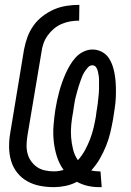

<svg xmlns="http://www.w3.org/2000/svg" viewBox="-20 -763 540 791"><path d="M388 8Q363 8 340 2.5Q317 -3 297 -14Q274 -2 249.5 3Q225 8 202 8Q172 8 144 2.5Q116 -3 92 -16.5Q68 -30 51 -51.5Q34 -73 26 -99.5Q18 -126 17.5 -155.5Q17 -185 22 -214L79 -559Q84 -585 93 -610Q102 -635 118 -657.5Q134 -680 156.5 -697Q179 -714 203.5 -724.5Q228 -735 254.5 -739Q281 -743 307 -743L306 -678Q289 -678 270.5 -675Q252 -672 234.5 -664.5Q217 -657 202.5 -645Q188 -633 176.5 -617Q165 -601 159 -583.5Q153 -566 151 -549L93 -204Q90 -185 89.5 -166.5Q89 -148 93.5 -130.5Q98 -113 108.5 -98.5Q119 -84 133 -74.5Q147 -65 165 -61Q183 -57 202 -57Q212 -57 222 -58.5Q232 -60 242 -63Q224 -88 214.5 -118Q205 -148 201.5 -180Q198 -212 200.5 -245Q203 -278 208 -311Q211 -330 215 -348.5Q219 -367 224 -385.5Q229 -404 235.5 -422.5Q242 -441 250 -459Q258 -477 268 -494Q278 -511 291.5 -526Q305 -541 323.5 -550Q342 -559 361 -559Q382 -559 400.5 -549Q419 -539 429.5 -522Q440 -505 446 -485Q452 -465 454.5 -444Q457 -423 457.5 -402Q458 -381 457 -359.5Q456 -338 452.5 -316Q449 -294 446 -273Q441 -245 434.5 -217Q428 -189 417 -162Q406 -135 391.5 -109.5Q377 -84 356 -61Q363 -59 371.5 -58Q380 -57 388 -57H394L399 8ZM301 -103Q318 -122 330 -144Q342 -166 351 -189.5Q360 -213 365.5 -236.5Q371 -260 375 -283Q376 -293 377.5 -302.5Q379 -312 380.5 -321Q382 -330 383 -339.5Q384 -349 385 -358.5Q386 -368 387 -377.5Q388 -387 388 -396.5Q388 -406 388 -415Q388 -424 388 -433.5Q388 -443 386.5 -452Q385 -461 383 -470Q381 -479 375.5 -486.5Q370 -494 360 -494Q350 -494 342 -485Q334 -476 328 -466.5Q322 -457 318 -447Q314 -437 310.5 -426.5Q307 -416 303.5 -405.5Q300 -395 297.5 -384.5Q295 -374 292 -363.5Q289 -353 287.5 -342.5Q286 -332 284 -321.5Q282 -311 281 -301Q276 -275 273.5 -248.5Q271 -222 273 -197Q275 -172 281 -147.5Q287 -123 301 -103Z"/></svg>

Font: Iosevka Term Curly
Style: Italic
Weight: 400
Italic angle: -9°
Designer: Belleve Invis
Foundry: Belleve Invis
Version: Version 32.3.0